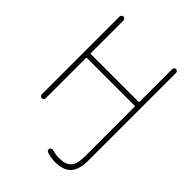

<svg xmlns="http://www.w3.org/2000/svg" viewBox="-268 -884 1220 1220"><g transform="rotate(45 341.5 -274.0)"><path d="M563.5 50.8V-400.4Q563.5 -404.3 558.6 -404.3H130.9Q126 -404.3 126 -400.4V-38.1Q126 -31.2 120.6 -25.9Q115.2 -20.5 108.4 -20.5Q101.6 -20.5 96.2 -25.9Q90.8 -31.2 90.8 -38.1V-737.3Q90.8 -744.1 96.2 -749.5Q101.6 -754.9 108.4 -754.9Q115.2 -754.9 120.6 -749.5Q126 -744.1 126 -737.3V-443.4Q126 -439.5 130.9 -439.5H558.6Q563.5 -439.5 563.5 -443.4V-738.3Q563.5 -745.1 568.4 -750Q573.2 -754.9 580.6 -754.9Q587.9 -754.9 592.8 -750Q597.7 -745.1 597.7 -738.3V50.8Q597.7 130.9 563.5 168.9Q529.3 207 453.1 207Q416 207 379.9 194.3Q373 191.4 370.1 185.1Q367.2 178.7 370.1 171.9Q372.1 165 378.9 162.1Q385.7 159.2 392.6 161.1Q423.8 170.9 453.1 170.9Q512.7 170.9 538.1 143.6Q563.5 116.2 563.5 50.8Z"/></g></svg>

Font: Gen Jyuu Gothic ExtraLight
Style: Regular
Weight: 100
Designer: [Source Han Sans]
Ryoko NISHIZUKA  (kana & ideographs); Paul D. Hunt (Latin, Greek & Cyrillic); Wenlong ZHANG  (bopomofo
Version: Version 1.002.20150607